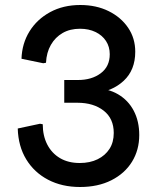

<svg xmlns="http://www.w3.org/2000/svg" viewBox="-20 -734 628 768"><path d="M300 14Q228 14 172.5 -15Q117 -44 85 -96.5Q53 -149 51 -220L140 -239L151 -237Q151 -191 169 -156Q187 -121 220 -101.5Q253 -82 299 -82Q340 -82 370.5 -97Q401 -112 418 -138.5Q435 -165 435 -202Q435 -260 394.5 -291.5Q354 -323 290 -323H237V-414H292Q347 -414 383 -441Q419 -468 419 -517Q419 -547 404 -570Q389 -593 362 -606Q335 -619 300 -619Q260 -619 230.5 -602Q201 -585 183.5 -554.5Q166 -524 164 -483L153 -481L66 -499Q68 -560 98 -608.5Q128 -657 180.5 -685.5Q233 -714 301 -714Q365 -714 414.5 -689.5Q464 -665 492.5 -623Q521 -581 521 -527Q521 -454 475 -411Q429 -368 355 -360V-381Q411 -381 452 -357Q493 -333 515 -291Q537 -249 537 -194Q537 -134 508 -87Q479 -40 425.5 -13Q372 14 300 14Z"/></svg>

Font: Fustat SemiBold
Style: Regular
Weight: 600
Designer: Mohamed Gaber, Khaled Hosny, Laura Garcia Mut
Foundry: Kief Type Foundry, Alif Type Foundry, Hard Type Foundry
Version: Version 1.007